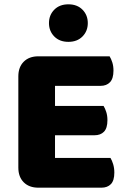

<svg xmlns="http://www.w3.org/2000/svg" viewBox="-20 -867 588 890"><path d="M158 3Q115 3 90 -22Q65 -47 65 -90V-513Q65 -556 90 -581Q115 -606 158 -606H488Q495 -595 500.5 -578Q506 -561 506 -540Q506 -503 490 -486Q474 -469 446 -469H235V-376H460Q467 -365 472.5 -348Q478 -331 478 -310Q478 -273 462 -256.5Q446 -240 418 -240H235V-135H492Q499 -124 504.5 -106Q510 -88 510 -67Q510 -30 494 -13.5Q478 3 450 3ZM387 -760Q387 -723 362.5 -698Q338 -673 297 -673Q256 -673 231.5 -698Q207 -723 207 -760Q207 -797 231.5 -822Q256 -847 297 -847Q338 -847 362.5 -822Q387 -797 387 -760Z"/></svg>

Font: Baloo Chettan 2 ExtraBold
Style: Regular
Weight: 800
Designer: Maithili Shingre, Unnati Kotecha and Ek Type
Foundry: Ek Type
Version: Version 1.640;hotconv 1.0.111;makeotfexe 2.5.65597; ttfautoh